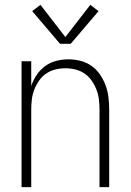

<svg xmlns="http://www.w3.org/2000/svg" viewBox="-20 -773 540 793"><path d="M69 0V-520H109V-418Q117 -442 131.5 -463.5Q146 -485 166.5 -500Q187 -515 212 -521.5Q237 -528 263 -528Q288 -528 313 -521.5Q338 -515 358.5 -500.5Q379 -486 393.5 -464.5Q408 -443 416.5 -419.5Q425 -396 428 -370.5Q431 -345 431 -320V0H391V-320Q391 -341 388.5 -362Q386 -383 378.5 -402.5Q371 -422 359 -439.5Q347 -457 329.5 -469Q312 -481 291.5 -486Q271 -491 250 -491Q229 -491 208.5 -486Q188 -481 170.5 -469Q153 -457 141 -439.5Q129 -422 121.5 -402.5Q114 -383 111.5 -362Q109 -341 109 -320V0ZM228 -592 113 -727 147 -753 250 -620 353 -753 387 -727 272 -592Z"/></svg>

Font: Zed Sans Extralight
Style: Regular
Weight: 200
Designer: Belleve Invis
Foundry: Belleve Invis
Version: Version 1.0.0; ttfautohint (v1.8.4)